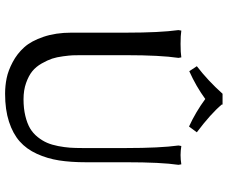

<svg xmlns="http://www.w3.org/2000/svg" viewBox="-88 -764 869 732"><g transform="rotate(90 346.0 -397.5)"><path d="M543.9 -444.8Q543.9 -572.8 534.2 -644L536.1 -654.8Q554.7 -651.9 570.8 -651.9Q587.9 -651.9 606 -654.8L607.9 -644Q598.1 -577.6 598.1 -444.8V-291Q598.1 -233.9 591.1 -188.7Q584 -143.6 565.9 -104Q547.9 -64.5 518.6 -38.6Q489.3 -12.7 443.6 2.2Q397.9 17.1 336.9 17.1Q306.6 17.1 277.8 11.2Q249 5.4 216.6 -11.7Q184.1 -28.8 159.9 -55.7Q135.7 -82.5 119.9 -129.2Q104 -175.8 104 -235.8V-444.8Q104 -572.8 94.2 -644L96.2 -654.8Q114.3 -651.9 147 -651.9Q180.2 -651.9 198.2 -654.8L200.2 -644Q189.9 -574.2 189.9 -444.8V-269Q189.9 -252 190.4 -240.2Q190.9 -228.5 194.1 -204.1Q197.3 -179.7 203.1 -162.1Q209 -144.5 221.4 -122.6Q233.9 -100.6 251 -86.7Q268.1 -72.8 295.7 -63Q323.2 -53.2 357.9 -53.2Q393.1 -53.2 421.4 -60.1Q449.7 -66.9 468.8 -78.1Q487.8 -89.4 502 -107.2Q516.1 -125 523.9 -143.1Q531.7 -161.1 536.4 -185.3Q541 -209.5 542.5 -230Q543.9 -250.5 543.9 -276.9ZM377.9 -812V-809.1Q413.1 -767.1 483.9 -713.9L461.9 -684.1Q406.7 -709.5 356.9 -746.1Q308.6 -710.9 251 -685.1L231.9 -713.9Q287.1 -756.3 336.9 -812Z"/></g></svg>

Font: Linear Smooth Low Contrast
Style: Regular
Weight: 500
Designer: Philipp H. Poll, Flanker
Foundry: Philipp H. Poll, reworked by Flanker
Version: Version 1.010 | FøM Fix